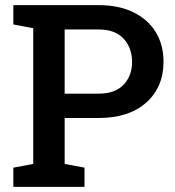

<svg xmlns="http://www.w3.org/2000/svg" viewBox="-20 -731 683 751"><path d="M32.2 0V-75.2L109.9 -89.8V-620.6L32.2 -635.3V-710.9H365.7Q444.8 -710.9 501.7 -683.1Q558.6 -655.3 589.1 -605.5Q619.6 -555.7 619.6 -489.7Q619.6 -390.1 552 -329.8Q484.4 -269.5 365.7 -269.5H232.9V-89.8L310.5 -75.2V0ZM232.9 -364.7H365.7Q430.7 -364.7 463.6 -399.9Q496.6 -435.1 496.6 -488.8Q496.6 -543.5 463.6 -579.6Q430.7 -615.7 365.7 -615.7H232.9Z"/></svg>

Font: Roboto Slab Medium
Style: Regular
Weight: 500
Designer: Google
Version: Version 2.001; ttfautohint (v1.8.3)